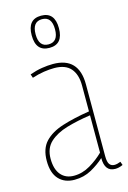

<svg xmlns="http://www.w3.org/2000/svg" viewBox="-120 -831 601 899"><g transform="rotate(-15 181.0 -381.5)"><path d="M23 -109Q23 -168 54 -201Q85 -234 141.5 -252Q198 -270 274 -282V-408Q274 -461 248.5 -490.5Q223 -520 169 -520Q146 -520 119 -516Q92 -512 61 -502L55 -520Q86 -531 114.5 -535.5Q143 -540 168 -540Q293 -540 293 -408V-60Q293 -31 301.5 -20Q310 -9 325 -9Q338 -9 355 -16L361 1Q350 6 341 8Q332 10 324 10Q273 10 273 -56Q246 -31 209 -10.5Q172 10 127 10Q79 10 51 -20Q23 -50 23 -109ZM43 -114Q43 -63 66 -36Q89 -9 129 -9Q170 -9 208 -31.5Q246 -54 274 -82V-263Q211 -254 158.5 -238.5Q106 -223 74.5 -194Q43 -165 43 -114ZM173 -617Q107 -617 107 -695Q107 -773 173 -773Q239 -773 239 -695Q239 -617 173 -617ZM173 -634Q220 -634 220 -695Q220 -756 173 -756Q126 -756 126 -695Q126 -634 173 -634Z"/></g></svg>

Font: Georama SemiCondensed Thin
Style: Regular
Weight: 100
Width: 4
Designer: Jean-Baptiste Levee
Foundry: Production Type
Version: Version 1.000